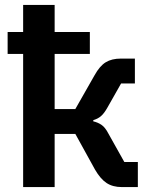

<svg xmlns="http://www.w3.org/2000/svg" viewBox="-20 -760 619 780"><path d="M74 0V-541H11V-630H74V-740H202V-630H345V-541H202V-317H286L364 -454Q385 -492 409.5 -507Q434 -522 471 -522H528V-421H472L417 -324Q403 -299 390 -288Q377 -277 359 -272V-267Q377 -263 392 -253Q407 -243 420 -218L485 -102H540V0H475Q438 0 413 -16.5Q388 -33 366 -71L286 -216H202V0Z"/></svg>

Font: IBM Plex Sans SemiBold
Style: Regular
Weight: 600
Designer: Mike Abbink, Paul van der Laan, Pieter van Rosmalen
Foundry: Bold Monday
Version: Version 3.201